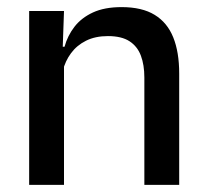

<svg xmlns="http://www.w3.org/2000/svg" viewBox="-20 -520 580 540"><path d="M484 0H386V-302Q386 -337.5 376.2 -363.5Q366.5 -389.5 344.2 -404Q322 -418.5 283.5 -418.5Q248 -418.5 222 -405.5Q196 -392.5 179.8 -370.5Q163.5 -348.5 156.5 -320.5L140.5 -388.5H161.5Q170 -419.5 189.5 -444.8Q209 -470 241.5 -485Q274 -500 322 -500Q379.5 -500 415 -478.2Q450.5 -456.5 467.2 -415Q484 -373.5 484 -313ZM160 0H62V-489H160L156 -374.5L160 -368.5Z"/></svg>

Font: Anek Malayalam Medium
Style: Regular
Weight: 500
Designer: Maithili Shingre (Malayalam) & Yesha Goshar (Latin)
Foundry: Ek Type
Version: Version 1.003